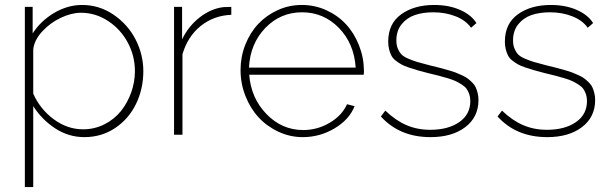

<svg xmlns="http://www.w3.org/2000/svg" viewBox="-20 -548 2482 781"><path d="M115.2 -116.2V212.9H81.1V-520H112.8V-412.1Q146.5 -463.9 200.9 -495.8Q255.4 -527.8 314 -527.8Q383.8 -527.8 441.9 -488.3Q500 -448.7 531.5 -387.5Q563 -326.2 563 -258.8Q563 -186.5 533.4 -125.5Q503.9 -64.5 448.5 -27.3Q393.1 9.8 323.2 9.8Q259.3 9.8 205.1 -25.4Q150.9 -60.5 115.2 -116.2ZM528.8 -258.8Q528.8 -320.3 499.8 -374.8Q470.7 -429.2 419.7 -462.6Q368.7 -496.1 309.1 -496.1Q271 -496.1 227.3 -475.6Q183.6 -455.1 151.1 -419.4Q118.7 -383.8 115.2 -346.2V-167Q143.1 -104 198.5 -63Q253.9 -22 317.9 -22Q364.3 -22 404.5 -42.2Q444.8 -62.5 471.7 -95.9Q498.5 -129.4 513.7 -171.9Q528.8 -214.4 528.8 -258.8Z M920.9 -487.8Q849.1 -484.9 796.1 -442.1Q743.2 -399.4 722.2 -327.1V0H688V-520H720.7V-388.2Q747.6 -442.9 793.2 -478Q838.9 -513.2 889.2 -519Q902.3 -520 920.9 -520Z M1211.4 9.8Q1159.7 9.8 1112.5 -12.2Q1065.4 -34.2 1031.7 -70.8Q998 -107.4 978.3 -157.7Q958.5 -208 958.5 -263.2Q958.5 -316.9 977.8 -366Q997.1 -415 1030.3 -450.4Q1063.5 -485.8 1109.6 -506.8Q1155.8 -527.8 1207.5 -527.8Q1260.3 -527.8 1307.1 -506.6Q1354 -485.4 1387.5 -449.2Q1420.9 -413.1 1440.4 -363.5Q1460 -314 1460.4 -259.8Q1460.4 -249 1459.5 -244.1H993.7Q1001 -148.9 1064 -84Q1127 -19 1213.4 -19Q1270.5 -19 1320.6 -48.3Q1370.6 -77.6 1391.6 -124L1422.4 -116.2Q1400.9 -61.5 1341.1 -25.9Q1281.2 9.8 1211.4 9.8ZM992.7 -272.9H1426.8Q1420.4 -371.1 1358.4 -434.6Q1296.4 -498 1208.5 -498Q1120.6 -498 1059.1 -434.1Q997.6 -370.1 992.7 -272.9Z M1731 9.8Q1605.5 9.8 1529.3 -74.2L1547.4 -98.1Q1588.9 -58.1 1633.1 -39.1Q1677.2 -20 1730 -20Q1803.2 -20 1848.1 -51.3Q1893.1 -82.5 1893.1 -137.2Q1893.1 -152.3 1888.9 -164.6Q1884.8 -176.8 1878.4 -186Q1872.1 -195.3 1859.1 -203.6Q1846.2 -211.9 1834.7 -217.5Q1823.2 -223.1 1802.2 -229.5Q1781.2 -235.8 1764.9 -240Q1748.5 -244.1 1720.2 -251Q1693.8 -257.8 1677.5 -262.5Q1661.1 -267.1 1641.8 -273.7Q1622.6 -280.3 1611.6 -286.6Q1600.6 -293 1589.1 -302Q1577.6 -311 1572 -322Q1566.4 -333 1562.7 -347.2Q1559.1 -361.3 1559.1 -378.9Q1559.1 -451.7 1611.8 -489.7Q1664.6 -527.8 1746.1 -527.8Q1806.2 -527.8 1851.8 -507.6Q1897.5 -487.3 1918 -454.1L1896 -435.1Q1875.5 -464.8 1834 -481.4Q1792.5 -498 1742.2 -498Q1700.2 -498 1667.5 -486.8Q1634.8 -475.6 1613.5 -449.2Q1592.3 -422.9 1592.3 -383.8Q1592.3 -364.3 1598.1 -350.3Q1604 -336.4 1612.5 -327.1Q1621.1 -317.9 1640.9 -309.3Q1660.6 -300.8 1677.5 -295.9Q1694.3 -291 1728 -282.2Q1752.9 -276.4 1767.3 -272.5Q1781.7 -268.6 1802 -262.9Q1822.3 -257.3 1834 -252.7Q1845.7 -248 1860.6 -241.2Q1875.5 -234.4 1884 -227.5Q1892.6 -220.7 1901.9 -211.4Q1911.1 -202.1 1915.5 -191.9Q1919.9 -181.6 1923.1 -168.9Q1926.3 -156.2 1926.3 -141.1Q1926.3 -71.8 1872.8 -31Q1819.3 9.8 1731 9.8Z M2205.6 9.8Q2080.1 9.8 2003.9 -74.2L2022 -98.1Q2063.5 -58.1 2107.7 -39.1Q2151.9 -20 2204.6 -20Q2277.8 -20 2322.8 -51.3Q2367.7 -82.5 2367.7 -137.2Q2367.7 -152.3 2363.5 -164.6Q2359.4 -176.8 2353 -186Q2346.7 -195.3 2333.7 -203.6Q2320.8 -211.9 2309.3 -217.5Q2297.9 -223.1 2276.9 -229.5Q2255.9 -235.8 2239.5 -240Q2223.1 -244.1 2194.8 -251Q2168.5 -257.8 2152.1 -262.5Q2135.7 -267.1 2116.5 -273.7Q2097.2 -280.3 2086.2 -286.6Q2075.2 -293 2063.7 -302Q2052.2 -311 2046.6 -322Q2041 -333 2037.4 -347.2Q2033.7 -361.3 2033.7 -378.9Q2033.7 -451.7 2086.4 -489.7Q2139.2 -527.8 2220.7 -527.8Q2280.8 -527.8 2326.4 -507.6Q2372.1 -487.3 2392.6 -454.1L2370.6 -435.1Q2350.1 -464.8 2308.6 -481.4Q2267.1 -498 2216.8 -498Q2174.8 -498 2142.1 -486.8Q2109.4 -475.6 2088.1 -449.2Q2066.9 -422.9 2066.9 -383.8Q2066.9 -364.3 2072.8 -350.3Q2078.6 -336.4 2087.2 -327.1Q2095.7 -317.9 2115.5 -309.3Q2135.3 -300.8 2152.1 -295.9Q2168.9 -291 2202.6 -282.2Q2227.5 -276.4 2241.9 -272.5Q2256.3 -268.6 2276.6 -262.9Q2296.9 -257.3 2308.6 -252.7Q2320.3 -248 2335.2 -241.2Q2350.1 -234.4 2358.6 -227.5Q2367.2 -220.7 2376.5 -211.4Q2385.7 -202.1 2390.1 -191.9Q2394.5 -181.6 2397.7 -168.9Q2400.9 -156.2 2400.9 -141.1Q2400.9 -71.8 2347.4 -31Q2293.9 9.8 2205.6 9.8Z"/></svg>

Font: Rawline ExtraLight
Style: Regular
Weight: 275
Designer: Matt McInerney, Pablo Impallari, Rodrigo Fuenzalida
Foundry: Matt McInerney, Pablo Impallari, Rodrigo Fuenzalida
Version: Version 4.020;PS 004.020;hotconv 1.0.88;makeotf.lib2.5.64775